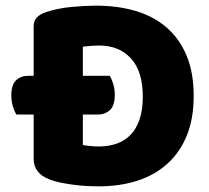

<svg xmlns="http://www.w3.org/2000/svg" viewBox="-20 -643 740 679"><path d="M38 -238Q31 -249 25.5 -267Q20 -285 20 -305Q20 -343 37 -359Q54 -375 80 -375H99V-549Q99 -570 110.5 -581.5Q122 -593 142 -600Q185 -614 233 -618.5Q281 -623 319 -623Q397 -623 460.5 -604Q524 -585 569.5 -545.5Q615 -506 640 -446Q665 -386 665 -304Q665 -224 641 -164.5Q617 -105 572.5 -64.5Q528 -24 466 -4Q404 16 329 16Q312 16 290 15Q268 14 244.5 11Q221 8 197.5 3.5Q174 -1 154 -9Q99 -30 99 -82V-238ZM273 -130Q284 -128 300 -126.5Q316 -125 330 -125Q364 -125 392.5 -135Q421 -145 441.5 -166Q462 -187 473.5 -220.5Q485 -254 485 -301Q485 -391 443 -436.5Q401 -482 331 -482Q317 -482 302.5 -481Q288 -480 273 -478V-375H368Q375 -364 380.5 -346Q386 -328 386 -308Q386 -270 369 -254Q352 -238 326 -238H273Z"/></svg>

Font: Baloo Bhai
Style: Regular
Weight: 400
Designer: Supriya Tembe, Noopur Datye and Ek Type
Foundry: Ek Type
Version: Version 1.443;PS 1.000;hotconv 16.6.51;makeotf.lib2.5.65220;